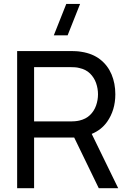

<svg xmlns="http://www.w3.org/2000/svg" viewBox="-20 -988 680 1008"><path d="M335 -802.5H262.5L328 -967.5H400.5ZM70 0V-720H354.5Q365 -720 379.5 -719.2Q394 -718.5 407.5 -716Q466 -707 505.8 -676Q545.5 -645 565.5 -597.8Q585.5 -550.5 585.5 -493Q585.5 -409.5 542 -348Q511.5 -305.5 461.5 -285L600.5 0H498.5L369.5 -266H159V0ZM159 -350.5H351.5Q361 -350.5 373.2 -351.5Q385.5 -352.5 396.5 -355Q431 -363 452.8 -384.2Q474.5 -405.5 484.5 -434.2Q494.5 -463 494.5 -493Q494.5 -523 484.5 -551.8Q474.5 -580.5 452.8 -602Q431 -623.5 396.5 -631Q385.5 -634 373.2 -634.8Q361 -635.5 351.5 -635.5H159Z"/></svg>

Font: Cns Manrope Med
Style: Regular
Weight: 500
Designer: Mikhail Sharanda
Foundry: Mikhail Sharanda
Version: Version 4.504